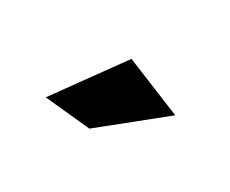

<svg xmlns="http://www.w3.org/2000/svg" viewBox="-42 -865 435 363"><g transform="rotate(30 175.0 -683.0)"><path d="M167 -760 292 -709 164 -606 63 -616Z"/></g></svg>

Font: Montserrat Medium
Style: Regular
Weight: 500
Designer: Julieta Ulanovsky
Foundry: Julieta Ulanovsky
Version: Version 6.001